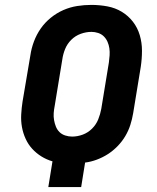

<svg xmlns="http://www.w3.org/2000/svg" viewBox="-20 -763 640 783"><path d="M177 0 194 -105Q170 -112 149 -125Q128 -138 111.5 -156Q95 -174 84.5 -197Q74 -220 69.5 -245Q65 -270 66.5 -296.5Q68 -323 72 -349L104 -538Q108 -566 118.5 -594Q129 -622 146 -646.5Q163 -671 187 -690.5Q211 -710 238.5 -722Q266 -734 295 -738.5Q324 -743 352 -743Q386 -743 418 -737Q450 -731 476.5 -715Q503 -699 522 -674.5Q541 -650 550 -619.5Q559 -589 559 -556Q559 -523 554 -490L523 -301Q519 -277 511.5 -253.5Q504 -230 491 -208Q478 -186 459.5 -167Q441 -148 420 -134.5Q399 -121 375 -112Q351 -103 327 -100L311 0ZM274 -206Q296 -206 317.5 -214Q339 -222 355.5 -238.5Q372 -255 380.5 -276Q389 -297 393 -319L424 -508Q426 -523 427 -537.5Q428 -552 426 -566Q424 -580 418.5 -592.5Q413 -605 403.5 -614.5Q394 -624 380.5 -628.5Q367 -633 353 -633Q331 -633 309 -625Q287 -617 270.5 -600.5Q254 -584 245.5 -563Q237 -542 234 -520L203 -331Q200 -316 199 -301.5Q198 -287 200.5 -273Q203 -259 208 -246.5Q213 -234 222.5 -224.5Q232 -215 246 -210.5Q260 -206 274 -206Z"/></svg>

Font: Iosevka XBd Ex Obl
Style: Regular
Weight: 800
Width: 7
Italic angle: -9°
Monospace: yes
Designer: Belleve Invis
Foundry: Belleve Invis
Version: Version 32.5.0; ttfautohint (v1.8.4)